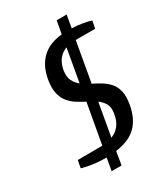

<svg xmlns="http://www.w3.org/2000/svg" viewBox="-214 -884 930 1068"><g transform="rotate(-30 251.5 -350.0)"><path d="M177 90 191 10H186Q139 10 98.5 3.5Q58 -3 36 -10L45 -58L203 -59L249 -315Q222 -329 196.5 -345Q171 -361 152 -384.5Q133 -408 125 -443Q117 -478 126 -530Q140 -609 187.5 -654.5Q235 -700 317 -708L332 -790H396L382 -709Q420 -708 452.5 -702Q485 -696 503 -690L494 -642H369L324 -387Q351 -374 377 -358Q403 -342 422.5 -320Q442 -298 450 -264Q458 -230 449 -180Q435 -99 389.5 -53Q344 -7 255 5L241 90ZM269 -72Q304 -86 323.5 -113Q343 -140 349 -180Q356 -218 342.5 -242Q329 -266 306 -282ZM267 -422 304 -632Q240 -608 226 -530Q220 -490 232 -465Q244 -440 267 -422Z"/></g></svg>

Font: Cuprum Medium
Style: Italic
Weight: 500
Italic angle: -10°
Version: Version 3.000